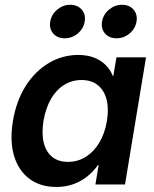

<svg xmlns="http://www.w3.org/2000/svg" viewBox="-20 -758 634 789"><path d="M211.9 10.3Q145.5 10.3 100.6 -23.4Q55.7 -57.1 37.6 -118.2Q19.5 -179.2 33.2 -261.2Q46.9 -343.3 85.2 -404.1Q123.5 -464.8 179.7 -498.5Q235.8 -532.2 301.3 -532.2Q337.9 -532.2 366 -521.5Q394 -510.7 413.6 -491.5Q433.1 -472.2 443.4 -446.3H445.8L458.5 -522.5H580.1L493.7 0H372.1L385.3 -79.6H382.3Q363.3 -52.2 337.4 -32Q311.5 -11.7 280 -0.7Q248.5 10.3 211.9 10.3ZM259.3 -92.8Q299.8 -92.8 333 -113.8Q366.2 -134.8 388.7 -172.9Q411.1 -210.9 419.4 -261.2Q427.7 -312.5 417.7 -350.1Q407.7 -387.7 381.6 -408.4Q355.5 -429.2 314.9 -429.2Q275.9 -429.2 243.7 -409.2Q211.4 -389.2 189.7 -351.8Q168 -314.5 158.7 -261.2Q150.4 -209 159.9 -171.1Q169.4 -133.3 194.8 -113Q220.2 -92.8 259.3 -92.8ZM458.5 -600.6Q428.7 -600.6 411.6 -620.4Q394.5 -640.1 399.4 -669.4Q404.3 -698.7 428 -718.5Q451.7 -738.3 481.4 -738.3Q511.7 -738.3 528.8 -718.5Q545.9 -698.7 541 -669.4Q536.1 -640.1 512.5 -620.4Q488.8 -600.6 458.5 -600.6ZM245.6 -600.6Q215.8 -600.6 198.7 -620.4Q181.6 -640.1 186.5 -669.4Q191.4 -698.7 215.1 -718.5Q238.8 -738.3 268.6 -738.3Q298.8 -738.3 315.9 -718.5Q333 -698.7 328.1 -669.4Q323.2 -640.1 299.6 -620.4Q275.9 -600.6 245.6 -600.6Z"/></svg>

Font: Inter 28pt SemiBold
Style: Italic
Weight: 600
Italic angle: -9.3988°
Designer: Rasmus Andersson
Foundry: rsms
Version: Version 4.001;git-66647c0bb